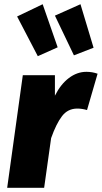

<svg xmlns="http://www.w3.org/2000/svg" viewBox="-20 -889 482 909"><path d="M442 -540 392 -368Q368 -375 346 -375Q301 -375 273.5 -339Q246 -303 222 -235L189 0H14L88 -533H240V-436Q267 -490 306 -519.5Q345 -549 389 -549Q417 -549 442 -540ZM253 -665 159 -623 61 -811 182 -869ZM423 -663 330 -627 240 -815 361 -869Z"/></svg>

Font: Trujillo ExtraBold
Style: Italic
Weight: 800
Italic angle: -8°
Designer: Fira Sans original fonts by bBox Type GmbH, Carrois Corporate GbR, & Edenspiekermann AG / Changes by Cristiano Sobral
Foundry: Fira Sans original fonts by bBox Type GmbH, Carrois Corporate GbR, & Edenspiekermann AG / Changes by Cristiano Sobral
Version: Version 4.301;July 28, 2020;FontCreator 13.0.0.2655 64-bit